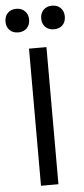

<svg xmlns="http://www.w3.org/2000/svg" viewBox="-63 -889 403 921"><g transform="rotate(-5 138.0 -428.0)"><path d="M51.8 -742.2Q26.4 -742.2 10.7 -757.8Q-4.9 -773.4 -4.9 -798.8Q-4.9 -824.7 10.7 -840.3Q26.4 -856 51.8 -856Q77.1 -856 93 -840.1Q108.9 -824.2 108.9 -798.8Q108.9 -773.4 93.3 -757.8Q77.6 -742.2 51.8 -742.2ZM96.2 0V-660.2H180.2V0ZM224.1 -856Q249.5 -856 265.1 -840.3Q280.8 -824.7 280.8 -798.8Q280.8 -773.4 265.4 -757.8Q250 -742.2 224.1 -742.2Q198.2 -742.2 182.6 -757.8Q167 -773.4 167 -798.8Q167 -824.2 182.6 -840.1Q198.2 -856 224.1 -856Z"/></g></svg>

Font: Human Sans
Style: Regular
Weight: 400
Designer: Tim Radville
Foundry: Continuum
Version: Version 1.000;FEAKit 1.0